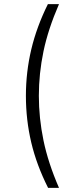

<svg xmlns="http://www.w3.org/2000/svg" viewBox="-20 -732 340 934"><path d="M106 -266Q106 -381 132 -491Q158 -601 213 -712H267Q214 -590 191.5 -482Q169 -374 169 -266Q169 -158 191.5 -49Q214 60 267 182H214Q158 71 132 -39Q106 -149 106 -266Z"/></svg>

Font: Muli Light
Style: Regular
Weight: 300
Designer: Vernon Adams
Foundry: Vernon Adams
Version: Version 2.100